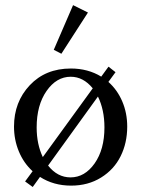

<svg xmlns="http://www.w3.org/2000/svg" viewBox="-20 -725 560 762"><path d="M223.6 -511.7 193.4 -527.3 270 -704.6 329.1 -675.3ZM109.9 17.1 79.6 -4.9 109.4 -45.4Q73.7 -78.1 54.7 -124.3Q35.6 -170.4 35.6 -222.7Q35.6 -320.3 98.1 -386.7Q160.6 -453.1 261.2 -453.1Q329.1 -453.1 381.8 -420.9L410.6 -460.4L438.5 -438.5L410.2 -399.9Q445.8 -368.2 465.3 -322.3Q484.9 -276.4 484.9 -222.7Q484.9 -157.7 458.7 -105Q432.6 -52.2 381.1 -20.3Q329.6 11.7 262.2 11.7Q192.4 11.7 138.7 -22.9ZM125.5 -219.2Q125.5 -152.8 149.9 -101.6L348.1 -374.5Q310.5 -420.4 260.7 -420.4Q204.1 -420.4 164.8 -364Q125.5 -307.6 125.5 -219.2ZM259.8 -21Q316.4 -21 355.5 -76.4Q394.5 -131.8 394.5 -219.2Q394.5 -289.1 368.7 -341.8L170.9 -67.9Q208 -21 259.8 -21Z"/></svg>

Font: Elstob 10pt
Style: Regular
Weight: 400
Designer: Peter S. Baker
Version: Version 1.015